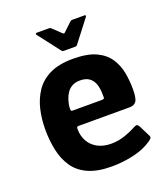

<svg xmlns="http://www.w3.org/2000/svg" viewBox="-122 -724 714 818"><g transform="rotate(-20 235.5 -314.5)"><path d="M32 -237Q32 -284 42 -327Q52 -370 75.5 -405Q99 -440 140.5 -460Q182 -480 245 -480Q311 -480 350 -461.5Q389 -443 409 -412Q429 -381 435.5 -344.5Q442 -308 442 -272Q442 -230 432.5 -216.5Q423 -203 403 -203H171Q165 -203 163.5 -200.5Q162 -198 162 -191Q162 -161 175.5 -136.5Q189 -112 215 -98Q241 -84 276 -84Q309 -84 339 -94.5Q369 -105 383 -113Q395 -120 402 -121.5Q409 -123 417 -107L438 -65Q444 -54 441 -49.5Q438 -45 428 -38Q393 -14 344 -3Q295 8 246 8Q181 8 139 -11Q97 -30 74 -64Q51 -98 41.5 -142.5Q32 -187 32 -237ZM313 -293Q313 -321 306 -341Q299 -361 283.5 -372Q268 -383 242 -383Q221 -383 206.5 -375Q192 -367 183 -354Q174 -341 169 -325.5Q164 -310 162 -296Q161 -280 162 -276.5Q163 -273 170 -273H301Q310 -273 312 -276Q314 -279 313 -293ZM220 -525Q215 -525 212 -529L135 -629Q133 -632 134 -634.5Q135 -637 139 -637H195Q200 -637 203 -634L242 -597Q247 -592 252 -597L291 -634Q294 -637 299 -637H355Q360 -637 360.5 -634.5Q361 -632 359 -629L282 -529Q279 -525 274 -525Z"/></g></svg>

Font: Glory
Style: Bold
Weight: 700
Designer: Robert Leuschke
Foundry: Robert Leuschke
Version: Version 1.011